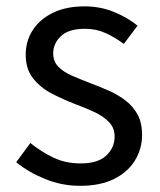

<svg xmlns="http://www.w3.org/2000/svg" viewBox="-20 -577 508 610"><path d="M234.1 13.4Q176.6 13.4 123.3 -8.3Q70 -30 31.5 -61.7L76.4 -122.7Q111.7 -94.3 150 -76.1Q188.2 -57.8 236.9 -57.8Q290.8 -57.8 317.4 -82.6Q344.1 -107.5 344.1 -143.1Q344.1 -171.1 325.7 -189.8Q307.2 -208.5 278.5 -221.7Q249.7 -235 219.5 -246Q181.9 -260.6 145.6 -279.1Q109.4 -297.7 85.5 -327.5Q61.7 -357.2 61.7 -403Q61.7 -446.6 84 -481.3Q106.3 -516 148.2 -536.4Q190.1 -556.8 248.8 -556.8Q299.3 -556.8 342.6 -538.8Q385.9 -520.9 417 -495.4L373.4 -437.5Q345.4 -458.3 315.6 -471.9Q285.8 -485.5 249.9 -485.5Q198.2 -485.5 173.6 -462.2Q149 -438.9 149 -407.3Q149 -381.8 165.4 -365Q181.7 -348.2 208.8 -336.5Q236 -324.7 266.2 -313.1Q296.2 -301.9 325.5 -289Q354.7 -276.1 378.5 -257.9Q402.4 -239.8 416.9 -213.5Q431.4 -187.2 431.4 -148.2Q431.4 -104.1 408.7 -67.1Q386 -30.1 342.3 -8.4Q298.7 13.4 234.1 13.4Z"/></svg>

Font: Noto Sans TC
Style: Regular
Weight: 100
Designer: Ryoko NISHIZUKA 西塚涼子 (kana, bopomofo & ideographs); Paul D. Hunt (Latin, Greek & Cyrillic); Sandoll Communications 산돌커뮤니
Foundry: Adobe
Version: Version 2.004;hotconv 1.0.118;makeotfexe 2.5.65603